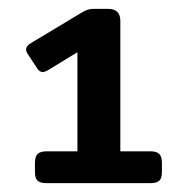

<svg xmlns="http://www.w3.org/2000/svg" viewBox="-20 -700 405 434"><path d="M59 -311V-332Q59 -346 65 -352Q71 -358 86 -358H155V-582L88 -541Q80 -537 77 -537Q69 -537 63 -547L42 -579Q39 -584 39 -588Q39 -596 49 -602L167 -673Q179 -680 191 -680H224Q252 -680 252 -653V-358H320Q334 -358 340 -352Q346 -346 346 -332V-311Q346 -297 340 -291.5Q334 -286 320 -286H86Q71 -286 65 -291.5Q59 -297 59 -311Z"/></svg>

Font: Mitr
Style: Regular
Weight: 400
Designer: Thanarat Vachiruckul
Foundry: Cadson Demak
Version: Version 1.002